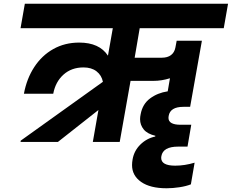

<svg xmlns="http://www.w3.org/2000/svg" viewBox="-20 -760 1241 1028"><path d="M728 -609 701 -451H846Q877 -451 895.5 -465Q914 -479 919 -505L926 -542H1061L998 -188H962Q891 -188 883 -139Q882 -134 882 -129Q882 -92 947 -92H1004L984 25H934Q853 25 844 76Q843 81 843 85Q843 127 918 127Q969 127 1022 111L1002 227Q977 237 941 242.5Q905 248 872 248Q784 248 735.5 214Q687 180 687 124Q687 109 690 93Q698 47 731.5 14Q765 -19 811 -29L812 -33Q769 -43 749.5 -67Q730 -91 730 -122Q730 -134 733 -148Q743 -203 783.5 -233Q824 -263 878 -271L890 -341Q846 -327 801 -327H679L621 0H477L507 -171L290 0H90L91 -7L531 -322Q524 -357 497 -378Q470 -399 427 -399Q363 -399 320 -360.5Q277 -322 265 -258H108Q123 -339 163.5 -401Q204 -463 265.5 -497.5Q327 -532 404 -532Q512 -532 558 -462L584 -609H90L113 -740H1201L1178 -609Z"/></svg>

Font: Fz Poppins
Style: Bold Italic
Weight: 700
Italic angle: -10°
Designer: Ninad Kale (Devanagari), Jonny Pinhorn (Latin)
Foundry: Indian Type Foundry
Version: Vit hóa bi Vntype.Com & FontZin.Com